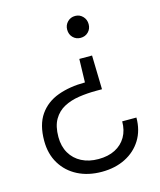

<svg xmlns="http://www.w3.org/2000/svg" viewBox="-109 -587 729 874"><g transform="rotate(-15 256.0 -149.5)"><path d="M356 -314 360 -154H334Q290 -154 250.5 -148Q211 -142 180 -125.5Q149 -109 130.5 -77.5Q112 -46 112 5Q112 49 131 81.5Q150 114 184 131.5Q218 149 263 149Q309 149 342 132Q375 115 393 84Q411 53 411 11H478Q478 71 450.5 115.5Q423 160 374.5 184.5Q326 209 263 209Q199 209 150 184Q101 159 73 113Q45 67 45 5Q45 -71 77 -117Q109 -163 165 -183.5Q221 -204 293 -204L296 -314ZM328 -508Q349 -508 363.5 -493Q378 -478 378 -456Q378 -434 363.5 -419.5Q349 -405 327 -405Q306 -405 291.5 -419.5Q277 -434 277 -457Q277 -478 291.5 -493Q306 -508 328 -508Z"/></g></svg>

Font: DM Sans 24pt Light
Style: Regular
Weight: 300
Designer: Colophon Foundry, Jonny Pinhorn
Foundry: Colophon Foundry
Version: Version 4.004;gftools[0.9.30]